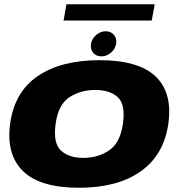

<svg xmlns="http://www.w3.org/2000/svg" viewBox="-20 -881 860 906"><path d="M353 5Q168.5 5 88.2 -74Q8 -153 28 -298.5Q48.5 -447.5 158.5 -522.2Q268.5 -597 449.5 -597Q633.5 -597 714 -520.5Q794.5 -444 774.5 -298.5Q753.5 -149.5 643.8 -72.2Q534 5 353 5ZM373 -136Q442 -136 494.5 -171Q547 -206 560 -297Q573 -388 535.8 -422.2Q498.5 -456.5 429.5 -456.5Q361 -456.5 308 -422.5Q255 -388.5 242.5 -297Q230 -206 267.2 -171Q304.5 -136 373 -136ZM458.5 -615Q434 -615 419.5 -632.2Q405 -649.5 409.5 -674.5Q414 -699 434.2 -716.2Q454.5 -733.5 479 -733.5Q503.5 -733.5 517.8 -716.2Q532 -699 528 -674.5Q523.5 -649.5 503.2 -632.2Q483 -615 458.5 -615ZM280 -784 293.5 -861H710L696 -784Z"/></svg>

Font: Anybody ExtraExpanded ExtraBold
Style: Italic
Weight: 800
Width: 8
Italic angle: -10°
Designer: Tyler Finck
Foundry: Etcetera Type Company
Version: Version 1.010; ttfautohint (v1.8.3) -l 8 -r 50 -G 200 -x 14 